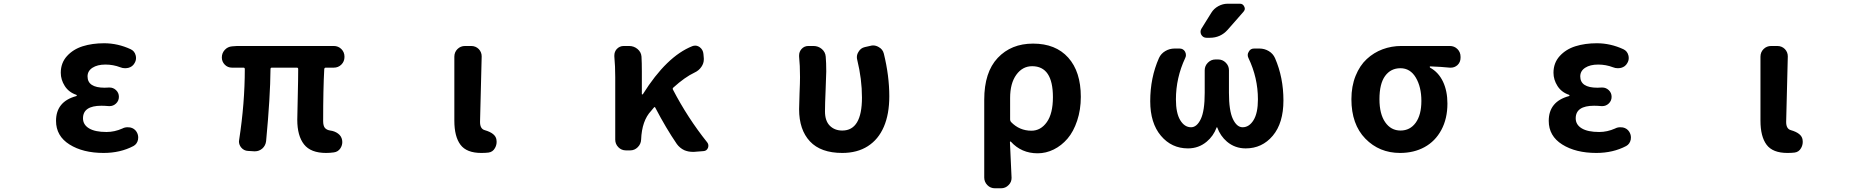

<svg xmlns="http://www.w3.org/2000/svg" viewBox="-20 -806 10040 1029"><path d="M535.2 13.7Q424.8 13.7 352.5 -31.7Q280.3 -77.1 280.3 -158.2Q280.3 -261.7 388.7 -291Q391.6 -292 391.6 -294.4Q391.6 -296.9 388.7 -297.9Q348.6 -311.5 327.1 -345.2Q305.7 -378.9 305.7 -416Q305.7 -468.8 338.9 -505.4Q372.1 -542 423.3 -558.1Q474.6 -574.2 538.1 -574.2Q611.3 -574.2 680.7 -542Q701.2 -532.2 707 -509.8Q709 -502 709 -495.1Q709 -480.5 701.2 -467.8Q690.4 -448.2 668 -442.4Q658.2 -440.4 650.4 -440.4Q636.7 -440.4 625 -445.3Q586.9 -460 544.9 -460Q502 -460 475.6 -442.9Q449.2 -425.8 449.2 -396.5Q449.2 -335.9 541 -335.9Q550.8 -335.9 563.5 -336.9Q565.4 -336.9 567.4 -336.9Q586.9 -336.9 601.6 -323.2Q617.2 -308.6 617.2 -287.1Q617.2 -265.6 601.6 -251Q586.9 -237.3 567.4 -237.3Q565.4 -237.3 563.5 -237.3Q540 -239.3 523.4 -239.3Q424.8 -239.3 424.8 -171.9Q424.8 -137.7 457 -118.2Q489.3 -98.6 550.8 -98.6Q593.8 -98.6 635.7 -117.2Q648.4 -124 663.1 -124Q670.9 -124 677.7 -123Q700.2 -118.2 711.9 -99.6Q720.7 -85 720.7 -69.3Q720.7 -63.5 719.7 -57.6Q714.8 -34.2 695.3 -23.4Q625 13.7 535.2 13.7Z M1727.5 13.7Q1645.5 13.7 1609.4 -32.2Q1573.2 -78.1 1573.2 -164.1Q1573.2 -182.6 1575.7 -282.7Q1578.1 -382.8 1578.1 -435.5Q1578.1 -443.4 1571.3 -443.4H1436.5Q1429.7 -443.4 1429.7 -435.5Q1428.7 -288.1 1406.2 -49.8Q1403.3 -25.4 1385.7 -9.8Q1368.2 4.9 1346.7 4.9Q1344.7 4.9 1342.8 4.9L1309.6 2.9Q1287.1 2 1272.5 -15.6Q1260.7 -30.3 1260.7 -47.9Q1260.7 -52.7 1261.7 -56.6Q1292 -252.9 1292 -435.5Q1292 -443.4 1285.2 -443.4H1223.6Q1200.2 -443.4 1184.6 -459.5Q1168.9 -475.6 1168.9 -498Q1168.9 -521.5 1184.6 -538.6Q1200.2 -555.7 1223.6 -557.6L1251 -559.6H1768.6Q1793 -559.6 1809.6 -543Q1826.2 -526.4 1826.2 -502V-501Q1826.2 -476.6 1809.6 -460Q1793 -443.4 1768.6 -443.4H1725.6Q1718.8 -443.4 1717.8 -435.5Q1711.9 -330.1 1711.9 -157.2Q1711.9 -131.8 1721.2 -120.6Q1730.5 -109.4 1750 -106.4Q1773.4 -103.5 1791.5 -90.3Q1809.6 -77.1 1813.5 -55.7Q1814.5 -49.8 1814.5 -44.9Q1814.5 -27.3 1804.7 -11.7Q1792 7.8 1769.5 10.7Q1749 13.7 1727.5 13.7Z M2559.6 13.7Q2480.5 13.7 2447.8 -30.3Q2415 -74.2 2415 -159.2V-502Q2415 -526.4 2431.6 -543Q2448.2 -559.6 2472.7 -559.6H2504.9Q2529.3 -559.6 2545.9 -543Q2561.5 -526.4 2561.5 -503.9L2552.7 -152.3Q2552.7 -115.2 2578.1 -108.4Q2635.7 -91.8 2640.6 -57.6Q2641.6 -51.8 2641.6 -45.9Q2641.6 -28.3 2632.8 -12.7Q2621.1 8.8 2597.7 11.7Q2581.1 13.7 2559.6 13.7Z M3769.5 -43.9Q3776.4 -35.2 3776.4 -25.4Q3776.4 -19.5 3774.4 -13.7Q3767.6 2.9 3750 3.9L3700.2 7.8Q3695.3 7.8 3691.4 7.8Q3668.9 7.8 3647.5 -1Q3623 -12.7 3607.4 -34.2Q3549.8 -118.2 3492.2 -228.5Q3489.3 -235.4 3484.4 -229.5L3469.7 -211.9Q3419.9 -159.2 3416 -57.6Q3415 -34.2 3397.9 -17.1Q3380.9 0 3357.4 0H3335Q3310.5 0 3293.9 -17.1Q3277.3 -34.2 3277.3 -57.6V-392.6Q3277.3 -452.1 3272.5 -502.9Q3272.5 -505.9 3272.5 -508.8Q3272.5 -528.3 3285.2 -543Q3300.8 -559.6 3323.2 -559.6H3351.6Q3377 -559.6 3396.5 -543.5Q3416 -527.3 3418 -502.9Q3419.9 -470.7 3419.9 -422.9V-301.8Q3419.9 -299.8 3421.9 -299.8Q3423.8 -299.8 3425.8 -301.8Q3552.7 -503.9 3690.4 -558.6Q3698.2 -561.5 3706.1 -561.5Q3717.8 -561.5 3729.5 -553.7Q3748 -540 3750 -516.6L3752 -493.2Q3752 -490.2 3752 -487.3Q3752 -466.8 3739.3 -448.2Q3725.6 -427.7 3702.1 -417Q3650.4 -392.6 3588.9 -336.9Q3583 -332 3586.9 -325.2Q3665 -174.8 3769.5 -43.9Z M4494.1 13.7Q4378.9 13.7 4320.8 -48.3Q4262.7 -110.4 4262.7 -220.7Q4262.7 -249 4265.1 -306.6Q4267.6 -364.3 4267.6 -392.6Q4267.6 -457 4262.7 -502.9Q4262.7 -505.9 4262.7 -508.8Q4262.7 -528.3 4275.4 -543Q4290 -559.6 4312.5 -559.6H4339.8Q4365.2 -559.6 4384.3 -543.5Q4403.3 -527.3 4405.3 -502.9Q4408.2 -470.7 4408.2 -422.9Q4408.2 -400.4 4404.8 -324.2Q4401.4 -248 4401.4 -209Q4401.4 -158.2 4427.2 -132.3Q4453.1 -106.4 4494.1 -106.4Q4599.6 -106.4 4599.6 -283.2Q4599.6 -381.8 4574.2 -485.4Q4572.3 -492.2 4572.3 -500Q4572.3 -514.6 4581.1 -528.3Q4592.8 -548.8 4615.2 -553.7L4645.5 -560.5Q4652.3 -562.5 4659.2 -562.5Q4674.8 -562.5 4689.5 -553.7Q4710.9 -542 4716.8 -518.6Q4746.1 -399.4 4746.1 -290Q4746.1 -194.3 4716.8 -126.5Q4687.5 -58.6 4630.9 -22.5Q4574.2 13.7 4494.1 13.7Z M5312.5 203.1Q5288.1 203.1 5271.5 186Q5254.9 168.9 5254.9 145.5V-271.5Q5254.9 -418.9 5327.1 -495.6Q5399.4 -572.3 5516.6 -572.3Q5637.7 -572.3 5705.1 -497.1Q5772.5 -421.9 5772.5 -287.1Q5772.5 -217.8 5752.9 -159.2Q5733.4 -100.6 5701.2 -63Q5668.9 -25.4 5627.4 -4.9Q5585.9 15.6 5541 15.6Q5454.1 15.6 5397.5 -46.9Q5396.5 -47.9 5394.5 -47.4Q5392.6 -46.9 5392.6 -44.9Q5401.4 137.7 5401.4 147.5Q5401.4 169.9 5385.7 185.5Q5369.1 203.1 5344.7 203.1ZM5507.8 -105.5Q5557.6 -105.5 5590.3 -151.4Q5623 -197.3 5623 -285.2Q5623 -451.2 5511.7 -451.2Q5460 -451.2 5426.8 -405.3Q5393.6 -359.4 5393.6 -281.2V-165Q5393.6 -158.2 5398.4 -152.3Q5443.4 -105.5 5507.8 -105.5Z M6656.2 -10.7Q6598.6 -10.7 6555.7 -46.9Q6520.5 -77.1 6503.9 -122.1Q6503.9 -124 6502 -124Q6500 -124 6500 -122.1Q6483.4 -77.1 6447.3 -46.9Q6404.3 -10.7 6346.7 -10.7Q6258.8 -10.7 6201.7 -78.6Q6144.5 -146.5 6144.5 -263.7Q6144.5 -389.6 6191.4 -495.1Q6202.1 -518.6 6225.1 -532.2Q6248 -545.9 6275.4 -545.9H6301.8Q6321.3 -545.9 6331.1 -529.3Q6335.9 -520.5 6335.9 -510.7Q6335.9 -502.9 6332 -495.1Q6282.2 -388.7 6282.2 -273.4Q6282.2 -200.2 6305.2 -162.1Q6328.1 -124 6363.3 -124Q6394.5 -124 6415.5 -168Q6436.5 -211.9 6436.5 -308.6V-429.7Q6436.5 -453.1 6453.6 -470.2Q6470.7 -487.3 6494.1 -487.3H6508.8Q6532.2 -487.3 6549.3 -470.2Q6566.4 -453.1 6566.4 -429.7V-308.6Q6566.4 -212.9 6587.4 -168.5Q6608.4 -124 6639.6 -124Q6674.8 -124 6698.2 -162.1Q6721.7 -200.2 6721.7 -273.4Q6721.7 -389.6 6670.9 -495.1Q6667 -502.9 6667 -511.7Q6667 -520.5 6672.9 -529.3Q6681.6 -545.9 6701.2 -545.9H6729.5Q6756.8 -545.9 6779.8 -532.2Q6802.7 -518.6 6813.5 -494.1Q6858.4 -390.6 6858.4 -267.6Q6858.4 -146.5 6801.3 -78.6Q6744.1 -10.7 6656.2 -10.7ZM6625 -786.1Q6641.6 -786.1 6648.4 -770.5Q6651.4 -764.6 6651.4 -759.8Q6651.4 -751 6644.5 -743.2L6559.6 -646.5Q6521.5 -603.5 6463.9 -603.5H6446.3Q6427.7 -603.5 6418 -620.1Q6414.1 -627.9 6414.1 -635.7Q6414.1 -644.5 6418.9 -652.3L6471.7 -737.3Q6485.4 -759.8 6509.3 -772.9Q6533.2 -786.1 6559.6 -786.1Z M7483.4 13.7Q7372.1 13.7 7297.4 -63Q7222.7 -139.6 7222.7 -274.4Q7222.7 -343.8 7245.1 -399.4Q7267.6 -455.1 7305.2 -489.7Q7342.8 -524.4 7390.1 -542Q7437.5 -559.6 7490.2 -559.6H7750Q7774.4 -559.6 7791 -543Q7807.6 -526.4 7807.6 -502V-496.1Q7807.6 -472.7 7791 -457Q7775.4 -443.4 7755.9 -443.4Q7752.9 -443.4 7750 -443.4Q7703.1 -448.2 7645.5 -450.2Q7642.6 -450.2 7642.6 -447.8Q7642.6 -445.3 7644.5 -443.4Q7689.5 -418.9 7713.4 -368.7Q7737.3 -318.4 7737.3 -251Q7737.3 -169.9 7704.6 -109.4Q7671.9 -48.8 7614.7 -17.6Q7557.6 13.7 7483.4 13.7ZM7485.4 -440.4Q7433.6 -440.4 7403.3 -398.9Q7373 -357.4 7373 -274.4Q7373 -195.3 7403.8 -150.9Q7434.6 -106.4 7485.8 -106.4Q7537.1 -106.4 7567.4 -148.4Q7597.7 -190.4 7597.7 -265.1Q7597.7 -339.8 7567.9 -390.1Q7538.1 -440.4 7485.4 -440.4Z M8535.2 13.7Q8424.8 13.7 8352.5 -31.7Q8280.3 -77.1 8280.3 -158.2Q8280.3 -261.7 8388.7 -291Q8391.6 -292 8391.6 -294.4Q8391.6 -296.9 8388.7 -297.9Q8348.6 -311.5 8327.1 -345.2Q8305.7 -378.9 8305.7 -416Q8305.7 -468.8 8338.9 -505.4Q8372.1 -542 8423.3 -558.1Q8474.6 -574.2 8538.1 -574.2Q8611.3 -574.2 8680.7 -542Q8701.2 -532.2 8707 -509.8Q8709 -502 8709 -495.1Q8709 -480.5 8701.2 -467.8Q8690.4 -448.2 8668 -442.4Q8658.2 -440.4 8650.4 -440.4Q8636.7 -440.4 8625 -445.3Q8586.9 -460 8544.9 -460Q8502 -460 8475.6 -442.9Q8449.2 -425.8 8449.2 -396.5Q8449.2 -335.9 8541 -335.9Q8550.8 -335.9 8563.5 -336.9Q8565.4 -336.9 8567.4 -336.9Q8586.9 -336.9 8601.6 -323.2Q8617.2 -308.6 8617.2 -287.1Q8617.2 -265.6 8601.6 -251Q8586.9 -237.3 8567.4 -237.3Q8565.4 -237.3 8563.5 -237.3Q8540 -239.3 8523.4 -239.3Q8424.8 -239.3 8424.8 -171.9Q8424.8 -137.7 8457 -118.2Q8489.3 -98.6 8550.8 -98.6Q8593.8 -98.6 8635.7 -117.2Q8648.4 -124 8663.1 -124Q8670.9 -124 8677.7 -123Q8700.2 -118.2 8711.9 -99.6Q8720.7 -85 8720.7 -69.3Q8720.7 -63.5 8719.7 -57.6Q8714.8 -34.2 8695.3 -23.4Q8625 13.7 8535.2 13.7Z M9559.6 13.7Q9480.5 13.7 9447.8 -30.3Q9415 -74.2 9415 -159.2V-502Q9415 -526.4 9431.6 -543Q9448.2 -559.6 9472.7 -559.6H9504.9Q9529.3 -559.6 9545.9 -543Q9561.5 -526.4 9561.5 -503.9L9552.7 -152.3Q9552.7 -115.2 9578.1 -108.4Q9635.7 -91.8 9640.6 -57.6Q9641.6 -51.8 9641.6 -45.9Q9641.6 -28.3 9632.8 -12.7Q9621.1 8.8 9597.7 11.7Q9581.1 13.7 9559.6 13.7Z"/></svg>

Font: Gen Jyuu Gothic Monospace Bold
Style: Bold
Weight: 700
Designer: [Source Han Sans]
Ryoko NISHIZUKA  (kana & ideographs); Paul D. Hunt (Latin, Greek & Cyrillic); Wenlong ZHANG  (bopomofo
Version: Version 1.002.20150607